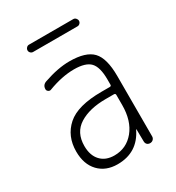

<svg xmlns="http://www.w3.org/2000/svg" viewBox="-170 -800 840 915"><g transform="rotate(-30 250.0 -342.5)"><path d="M372.1 -695.3Q379.9 -695.3 385.7 -689Q391.6 -682.6 391.6 -674.8Q391.6 -667 385.7 -661.1Q379.9 -655.3 372.1 -655.3H127.9Q120.1 -655.3 114.3 -661.1Q108.4 -667 108.4 -674.8Q108.4 -682.6 114.3 -689Q120.1 -695.3 127.9 -695.3ZM315.4 -288.1Q225.6 -288.1 170.4 -253.4Q115.2 -218.8 115.2 -144.5Q115.2 -92.8 142.6 -63.5Q169.9 -34.2 217.8 -34.2Q284.2 -34.2 326.7 -85.9Q369.1 -137.7 369.1 -224.6V-279.3Q369.1 -288.1 360.4 -288.1ZM210 9.8Q145.5 9.8 106.9 -30.8Q68.4 -71.3 68.4 -141.6Q68.4 -225.6 126 -276.9Q183.6 -328.1 315.4 -328.1H360.4Q369.1 -328.1 369.1 -335.9V-365.2Q369.1 -432.6 343.8 -459.5Q318.4 -486.3 254.9 -486.3Q188.5 -486.3 111.3 -457Q104.5 -454.1 97.2 -459Q89.8 -463.9 89.8 -471.7Q89.8 -495.1 112.3 -502.9Q191.4 -530.3 254.9 -530.3Q344.7 -530.3 381.3 -491.7Q418 -453.1 418 -355.5V-23.4Q418 -13.7 411.1 -6.8Q404.3 0 394 0Q383.8 0 377.4 -6.3Q371.1 -12.7 371.1 -23.4L370.1 -89.8Q370.1 -90.8 369.1 -90.8Q368.2 -90.8 368.2 -89.8Q320.3 9.8 210 9.8Z"/></g></svg>

Font: Rounded-X Mgen+ 2m light
Style: Regular
Weight: 200
Designer: [Source Han Sans]
Ryoko NISHIZUKA  (kana & ideographs); Paul D. Hunt (Latin, Greek & Cyrillic); Wenlong ZHANG  (bopomofo
Version: Version 1.059.20150602